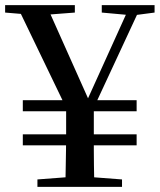

<svg xmlns="http://www.w3.org/2000/svg" viewBox="-25 -729 623 749"><path d="M322 -268 253 -267 40 -709H156L328 -324H309L315 -338L483 -709H527ZM114 -670 -5 -680V-709H267V-680L137 -670ZM266 -40H307L451 -29V0H121V-29ZM233 -200V-325H341V-200Q341 -170 341 -143.5Q341 -117 341.5 -83.5Q342 -50 343 0H230Q231 -50 231.5 -83.5Q232 -117 232.5 -143.5Q233 -170 233 -200ZM482 -670 372 -680V-709H578V-680L502 -670ZM64 -162V-205H508V-162ZM64 -295V-338H508V-295Z"/></svg>

Font: Noto Serif KR SemiBold
Style: Regular
Weight: 600
Designer: Ryoko NISHIZUKA 西塚涼子 (kana & ideographs); Frank Grießhammer (Latin, Greek & Cyrillic); Wenlong ZHANG 张文龙 (bopomofo); San
Foundry: Adobe
Version: Version 2.003-H1;hotconv 1.1.1;makeotfexe 2.6.0